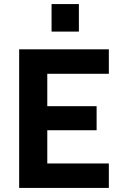

<svg xmlns="http://www.w3.org/2000/svg" viewBox="-20 -922 594 942"><path d="M74 0V-680H514V-560H212V-401H454V-283H212V-120H514V0ZM233 -767V-902H367V-767Z"/></svg>

Font: Titillium Web SemiBold
Style: Regular
Weight: 600
Designer: Mohamed Gaber, Accademia di Belle Arti di Urbino
Foundry: Kief Type Foundry, Accademia di Belle Arti di Urbino
Version: Version 3.000; ttfautohint (v1.8.4)